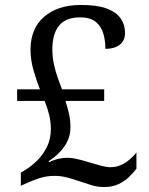

<svg xmlns="http://www.w3.org/2000/svg" viewBox="-20 -744 599 774"><path d="M399 10Q374 10 349 2.5Q324 -5 298 -14Q275 -22 250.5 -28.5Q226 -35 200 -35Q167 -35 138 -25.5Q109 -16 77 -1L64 5V-48L82 -59Q107 -74 130.5 -97.5Q154 -121 169.5 -152.5Q185 -184 185 -224Q185 -253 178 -281.5Q171 -310 160 -337H49V-384H141Q128 -416 115.5 -459Q103 -502 103 -543Q103 -629 158 -676.5Q213 -724 307 -724Q372 -724 410.5 -709.5Q449 -695 466.5 -669.5Q484 -644 484 -612Q484 -580 462.5 -563.5Q441 -547 405 -547Q405 -578 397 -607Q389 -636 367 -655Q345 -674 303 -674Q245 -674 218 -640.5Q191 -607 191 -545Q191 -514 197.5 -484.5Q204 -455 213 -429.5Q222 -404 230 -384H400V-337H244Q252 -312 258 -286Q264 -260 264 -230Q264 -202 253 -177.5Q242 -153 222.5 -132.5Q203 -112 176 -94L178 -90Q198 -100 216.5 -104Q235 -108 251 -108Q265 -108 280.5 -105Q296 -102 312.5 -97.5Q329 -93 345 -88Q368 -81 389 -75.5Q410 -70 425 -70Q448 -70 467 -78.5Q486 -87 502 -100.5Q518 -114 530 -129V-64Q518 -48 500 -30.5Q482 -13 457.5 -1.5Q433 10 399 10Z"/></svg>

Font: Noto Serif Georgian
Style: Regular
Weight: 400
Designer: Monotype Design Team, Akaki Razmadze
Foundry: Google LLC
Version: Version 2.002